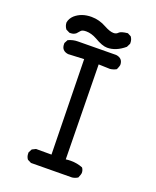

<svg xmlns="http://www.w3.org/2000/svg" viewBox="-149 -903 797 982"><g transform="rotate(20 250.0 -412.0)"><path d="M141 -8 121 -18Q111 -31 111 -49V-55L121 -74L141 -84H225L215 -600L129 -596Q92 -601 92 -637V-643L102 -662Q127 -674 153.5 -674Q180 -674 362 -676Q399 -671 399 -635Q399 -630 390 -609Q374 -600 356 -598L294 -600L302 -86Q316 -88 329 -88Q364 -88 394 -76Q403 -65 403 -48Q403 -42 394 -21Q380 -12 364 -10ZM305 -695Q278 -695 236 -720Q205 -737 177 -737Q155 -737 148 -728Q141 -719 133 -711Q121 -701 104 -701H98L78 -711Q66 -727 66 -746Q70 -768 88 -785Q123 -816 177 -816Q220 -816 259 -794Q290 -777 310 -777Q325 -777 334 -787Q343 -797 380 -801L399 -791Q409 -777 409 -760V-754L399 -734Q353 -695 305 -695Z"/></g></svg>

Font: Xiaolai Mono SC
Style: Regular
Weight: 400
Monospace: yes
Designer: LXGW / Nozomi Seto
Version: Version 3.113;September 30, 2024